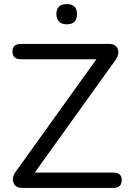

<svg xmlns="http://www.w3.org/2000/svg" viewBox="-20 -920 631 940"><path d="M307 -801Q282 -801 269 -814.5Q256 -828 256 -851Q256 -900 307 -900Q357 -900 357 -851Q357 -801 307 -801ZM88 0Q55 0 45.5 -27Q36 -54 61 -85L452 -630H82Q41 -630 41 -668Q41 -705 82 -705H514Q548 -705 557 -678.5Q566 -652 541 -620L150 -75H535Q576 -75 576 -38Q576 0 535 0Z"/></svg>

Font: Chiron GoRound TC N
Style: Regular
Weight: 350
Designer: Ryoko NISHIZUKA 西塚涼子 (kana, bopomofo & ideographs); Paul D. Hunt (Latin, Greek & Cyrillic); Sandoll Communications 산돌커뮤니
Foundry: Adobe
Version: Version 1.000;hotconv 1.1.1;makeotfexe 2.6.0